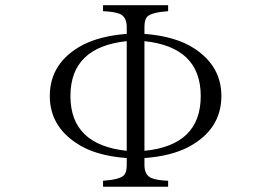

<svg xmlns="http://www.w3.org/2000/svg" viewBox="-20 -770 1040 736"><path d="M375 -750H624.5V-727.1Q559.6 -722.7 543.5 -705.1Q533.7 -693.4 533.7 -667V-640.1Q654.8 -630.9 726.6 -583Q828.6 -515.6 828.6 -401.9Q828.6 -273.4 701.7 -206.1Q634.3 -171.4 533.7 -164.1V-137.2Q533.7 -99.1 560.5 -87.4Q583 -78.6 624.5 -77.1V-54.2H375V-77.1Q439.9 -81.5 456.1 -99.1Q465.8 -110.8 465.8 -137.2V-164.1Q344.7 -172.9 272.9 -221.2Q170.9 -288.6 170.9 -401.9Q170.9 -530.8 297.9 -598.1Q365.2 -632.3 465.8 -640.1V-667Q465.8 -705.1 439 -716.8Q416.5 -725.6 375 -727.1ZM465.8 -612.3Q250 -589.4 250 -401.9Q250 -214.8 465.8 -191.9ZM533.7 -612.3V-191.9Q749.5 -212.9 749.5 -401.9Q749.5 -589.4 533.7 -612.3Z"/></svg>

Font: I.Ming
Style: Regular
Weight: 400
Designer: Ichiten Fonts Project
Version: Version 5.10 Mar 24, 2018